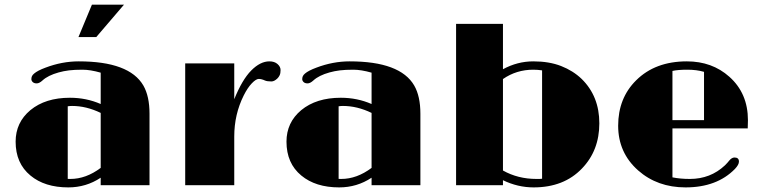

<svg xmlns="http://www.w3.org/2000/svg" viewBox="-20 -793 3262 822"><path d="M411.1 -32.2Q348.6 9.3 272.5 9.3Q171.4 9.3 110.4 -41.5Q46.9 -93.8 46.9 -186.5Q46.9 -268.6 109.9 -321.3Q174.3 -374.5 279.3 -374.5Q349.6 -374.5 411.1 -347.7V-481.9Q366.7 -494.6 332.8 -494.6Q298.8 -494.6 275.4 -491.7Q252 -488.8 231 -482.9Q185.5 -470.2 162.1 -448.7Q148.4 -436 137.2 -436Q126 -436 120.1 -441.7Q114.3 -447.3 114.3 -454.1Q114.3 -460.9 116.7 -466.6Q119.1 -472.2 126 -478Q140.6 -490.7 174.8 -503.4Q245.6 -530.3 316.9 -530.3Q533.7 -530.3 593.8 -426.8Q620.1 -380.9 620.1 -306.2V0H411.1ZM411.1 -309.6Q349.6 -339.4 288.6 -339.4Q278.8 -339.4 270 -337.9V-27.3Q272.5 -26.9 275.4 -26.9Q278.3 -26.9 281.2 -26.9Q348.1 -26.9 411.1 -74.2ZM373.5 -772.9H510.7L392.1 -634.3H315.9Z M772.9 -521.5H982.9V-368.2Q1016.6 -451.7 1055.4 -491Q1094.2 -530.3 1133.3 -530.3Q1155.3 -530.3 1168.2 -518.8Q1181.2 -507.3 1181.2 -493.2Q1181.2 -479 1177.2 -470.7Q1173.3 -462.4 1167 -456.5Q1153.8 -444.3 1142.1 -444.3Q1123.5 -444.3 1114.7 -448.2Q1099.6 -455.1 1087.9 -455.1Q1076.2 -455.1 1058.1 -436.3Q1040 -417.5 1023.4 -384.3Q982.9 -303.2 982.9 -208.5V0H772.9Z M1570.8 -32.2Q1508.3 9.3 1432.1 9.3Q1331.1 9.3 1270 -41.5Q1206.5 -93.8 1206.5 -186.5Q1206.5 -268.6 1269.5 -321.3Q1334 -374.5 1439 -374.5Q1509.3 -374.5 1570.8 -347.7V-481.9Q1526.4 -494.6 1492.4 -494.6Q1458.5 -494.6 1435.1 -491.7Q1411.6 -488.8 1390.6 -482.9Q1345.2 -470.2 1321.8 -448.7Q1308.1 -436 1296.9 -436Q1285.6 -436 1279.8 -441.7Q1273.9 -447.3 1273.9 -454.1Q1273.9 -460.9 1276.4 -466.6Q1278.8 -472.2 1285.6 -478Q1300.3 -490.7 1334.5 -503.4Q1405.3 -530.3 1476.6 -530.3Q1693.4 -530.3 1753.4 -426.8Q1779.8 -380.9 1779.8 -306.2V0H1570.8ZM1570.8 -309.6Q1509.3 -339.4 1448.2 -339.4Q1438.5 -339.4 1429.7 -337.9V-27.3Q1432.1 -26.9 1435.1 -26.9Q1438 -26.9 1440.9 -26.9Q1507.8 -26.9 1570.8 -74.2Z M2264.6 9.3Q2196.8 9.3 2133.3 -21.5V0H1932.6V-690.9H2133.3V-496.6Q2195.3 -530.3 2263.2 -530.3Q2331.1 -530.3 2382.3 -510.3Q2433.6 -490.2 2470.2 -455.1Q2545.9 -380.9 2545.9 -265.1Q2545.9 -148.4 2471.2 -71.3Q2394 9.3 2264.6 9.3ZM2263.2 -494.6Q2190.9 -494.6 2133.3 -454.6V-63Q2197.3 -26.9 2276.9 -26.9H2289.6Q2295.4 -26.9 2300.8 -27.8V-491.7Q2282.2 -494.6 2263.2 -494.6Z M3124.5 -118.7Q3143.6 -118.7 3143.6 -101.1Q3143.6 -87.9 3126.5 -69.8Q3049.3 9.3 2915 9.3Q2794.4 9.3 2711.9 -63.5Q2626.5 -139.2 2626.5 -254.9Q2626.5 -373 2703.6 -449.2Q2785.2 -530.3 2920.4 -530.3Q3028.8 -530.3 3102.5 -464.4Q3182.1 -393.6 3182.1 -278.3Q3182.1 -261.7 3181.2 -243.2H2858.9V-33.7Q2892.1 -26.9 2933.6 -26.9Q3021.5 -26.9 3083.5 -85Q3096.2 -97.7 3101.6 -105Q3112.8 -118.7 3124.5 -118.7ZM2994.1 -485.4Q2962.4 -494.6 2922.4 -494.6Q2882.3 -494.6 2858.9 -489.3V-278.8H2994.1Z"/></svg>

Font: Limelight
Style: Regular
Weight: 400
Designer: Nicole Fally
Foundry: Nicole Fally
Version: Version 1.002